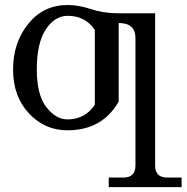

<svg xmlns="http://www.w3.org/2000/svg" viewBox="-20 -518 760 782"><path d="M254.4 -31.7Q326.7 -31.7 366.2 -91.3V-396Q327.6 -453.6 255.4 -453.6Q203.1 -453.6 166.5 -398.2Q129.9 -342.8 129.9 -234.9Q129.9 -131.3 168.9 -81.5Q208 -31.7 254.4 -31.7ZM463.4 -424.3V-104.5Q397 12.7 254.4 12.7Q162.1 12.7 97.7 -56.4Q33.2 -125.5 33.2 -234.9Q33.2 -344.2 95 -420.9Q156.7 -497.6 255.4 -497.6Q300.3 -497.6 349.4 -481.2Q398.4 -464.8 457 -463.9H611.8V156.2Q611.8 205.1 660.6 205.1H719.7V244.1H422.9V205.1H482.9Q531.7 205.1 531.7 156.2V-362.8Q531.7 -424.3 463.4 -424.3Z"/></svg>

Font: Munson
Style: Regular
Weight: 400
Designer: Paul James MIller
Foundry: High-Logic / Made with FontCreator
Version: Version 2.10;May 5, 2019;FontCreator 11.5.0.2430 64-bit